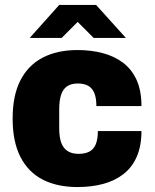

<svg xmlns="http://www.w3.org/2000/svg" viewBox="-20 -743 626 775"><path d="M293 12Q211 12 152.5 -18Q94 -48 62.5 -109.5Q31 -171 31 -264Q31 -358 62.5 -419Q94 -480 152.5 -510.5Q211 -541 293 -541Q348 -541 395 -528.5Q442 -516 477 -489.5Q512 -463 531.5 -420Q551 -377 551 -315H369Q369 -348 360.5 -368Q352 -388 335.5 -397Q319 -406 294 -406Q267 -406 250.5 -394.5Q234 -383 226.5 -360Q219 -337 219 -302V-225Q219 -190 227 -167.5Q235 -145 252.5 -133.5Q270 -122 297 -122Q323 -122 340.5 -131Q358 -140 366.5 -160.5Q375 -181 375 -214H551Q551 -154 532 -110.5Q513 -67 478 -40Q443 -13 396 -0.5Q349 12 293 12ZM100 -590 219 -723H368L488 -590H358L268 -680H319L229 -590Z"/></svg>

Font: Archivo SemiCondensed Black
Style: Regular
Weight: 900
Width: 4
Designer: Hector Gatti
Foundry: Omnibus-Type
Version: Version 2.001